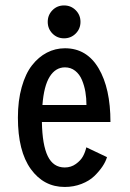

<svg xmlns="http://www.w3.org/2000/svg" viewBox="-20 -694 490 724"><path d="M265.5 -567.5Q247.5 -549.5 221.5 -549.5Q195.5 -549.5 177.8 -567.5Q160 -585.5 160 -611.5Q160 -637.5 177.8 -655.5Q195.5 -673.5 221.5 -673.5Q247.5 -673.5 265.5 -655.5Q283.5 -637.5 283.5 -611.5Q283.5 -585.5 265.5 -567.5ZM383.5 -101.5Q378.5 -84.5 366.5 -66.5Q354.5 -48.5 335.8 -30.2Q317 -12 287.5 -0.5Q258 11 224 11Q145 11 96.2 -56.5Q47.5 -124 47.5 -250.5Q47.5 -314.5 61.8 -365.2Q76 -416 100.5 -447.5Q125 -479 156.8 -495.5Q188.5 -512 225 -512Q307 -512 351.8 -436.5Q396.5 -361 396.5 -234H138Q139.5 -147.5 160.2 -105Q181 -62.5 224 -62.5Q248 -62.5 266.2 -75.8Q284.5 -89 293 -104.8Q301.5 -120.5 305.5 -138.5ZM225 -440Q189.5 -440 167.5 -405Q145.5 -370 140 -298H306Q306 -324 302 -347.5Q298 -371 289 -392.5Q280 -414 263.5 -427Q247 -440 225 -440Z"/></svg>

Font: League Mono Condensed
Style: Regular
Weight: 400
Width: 1
Designer: Tyler Finck
Foundry: The League of Moveable Type / Tyler Finck
Version: Version 2.210